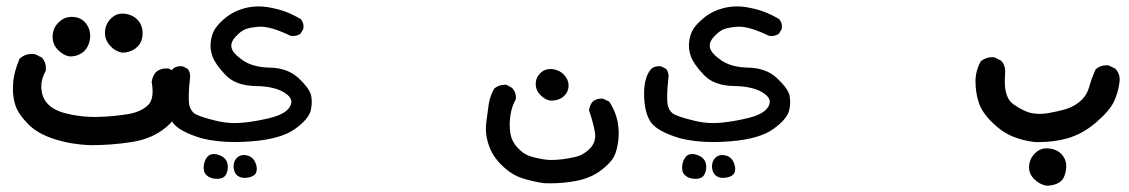

<svg xmlns="http://www.w3.org/2000/svg" viewBox="-20 -276 3540 602"><path d="M20.5 2.4Q20.5 -3.9 21 -11.2Q22.9 -49.3 41.5 -92.3L42.5 -92.8Q58.1 -106.9 79.1 -106.9Q84 -106.9 90.3 -106L111.8 -95.2L112.3 -94.2Q124 -81.1 124 -61.5Q124 -58.6 123.5 -54.2Q109.4 -29.3 109.4 -4.9Q109.4 1.5 110.4 7.8Q114.3 38.1 137 56.6Q159.7 75.2 204.1 83.5Q241.2 90.8 278.3 90.8Q286.6 90.8 295.4 90.3Q341.3 88.4 381.3 81.8Q421.4 75.2 443.4 54.2Q458.5 40 458.5 10.7Q458.5 -2 455.6 -18.6Q457.5 -36.6 468.8 -49.8Q482.4 -61.5 502 -61.5Q504.9 -61.5 509.3 -61L531.2 -49.8L532.2 -48.3Q551.3 -14.6 551.3 22Q551.3 30.8 550.3 40Q543.9 86.9 500.7 123Q457.5 159.2 394 169.2Q330.6 179.2 262.7 179.2Q205.1 177.2 152.3 160.6Q97.7 143.6 67.4 112.3Q37.1 81.1 28.3 54.2Q20.5 31.7 20.5 2.4ZM162.1 -119.1Q149.9 -131.3 146.5 -146.5Q145 -153.3 145 -157.7Q145 -162.1 145 -163.1Q146 -189 165 -207Q182.1 -223.1 204.6 -223.1Q236.3 -223.1 252.4 -198.7Q262.7 -183.1 262.7 -164.6Q262.7 -158.2 261.7 -151.4Q255.4 -117.2 228 -105Q215.8 -99.1 200.2 -99.1H199.7Q180.2 -101.1 162.1 -119.1ZM309.1 -172.9Q309.1 -199.7 328.6 -218.8Q343.8 -233.4 363.8 -233.4Q369.1 -233.4 375 -232.4Q401.4 -227.5 415.5 -209Q427.2 -192.9 427.2 -172.4Q427.2 -141.1 405.3 -124.5Q386.7 -110.8 363.3 -110.8H362.8Q340.8 -115.2 325 -132.8Q309.1 -150.4 309.1 -172.9Z M673.3 212.9Q689 220.7 692.9 235.4Q694.3 241.7 694.3 247.6Q694.3 258.8 689.9 268.6Q683.1 284.7 660.6 284.7Q639.2 284.7 627 272.9Q618.7 264.6 618.7 251.2Q618.7 237.8 622.8 228Q627 218.3 633.3 212.6Q639.6 207 650.4 207Q661.1 207 673.3 212.9ZM746.1 281.7Q731.4 281.7 721.9 272.2Q712.4 262.7 712.4 245.1Q712.4 227.1 725.6 216.3Q734.4 210 744.6 210Q751 210 758.3 212.4Q776.9 218.3 783.2 241.2Q785.2 248 785.2 252.2Q785.2 256.3 784.7 258.3Q783.7 268.6 775.9 273.9Q764.2 281.7 746.1 281.7ZM499.5 16.6Q499.5 -37.1 523.9 -62Q534.2 -68.4 545.9 -68.4Q552.2 -68.4 554.2 -67.4L569.3 -59.6Q573.7 -52.2 575 -46.9Q576.2 -41.5 576.2 -37.6Q576.2 -33.7 575.7 -30.8Q571.8 4.4 571.8 23.9Q571.8 43.5 573.2 51.8Q576.7 67.4 585 75.7Q589.4 80.6 596.2 83.5Q616.2 92.8 657.2 102.5Q686.5 109.9 716.3 109.9Q743.2 109.9 783.2 103Q830.1 94.7 852.1 85.9Q880.4 74.7 890.1 56.6Q893.6 49.8 893.6 43.5Q893.6 28.8 873 15.1Q841.3 -5.4 781.2 -6.3Q719.2 -7.3 687.3 -40.8Q655.3 -74.2 646.5 -98.6Q640.1 -115.7 640.1 -132.8Q640.1 -147.5 644.5 -163.6Q648.9 -178.2 656.7 -189Q668 -205.1 690.7 -223.1Q713.4 -241.2 748 -250.5Q769.5 -255.9 791 -255.9Q804.2 -255.9 817.4 -253.9Q851.1 -248.5 876 -239Q900.9 -229.5 923.3 -215.8Q931.6 -206.1 931.6 -193.4Q931.6 -189.9 931.2 -185.5L921.9 -169.9Q914.6 -165.5 908.9 -164.3Q903.3 -163.1 899.4 -163.1Q892.1 -163.1 890.1 -164.1Q832 -192.4 796.4 -192.4Q792 -192.4 788.1 -191.9Q764.6 -189.9 750 -184.6Q735.4 -179.2 718.3 -160.6Q705.1 -146.5 705.1 -132.3Q705.1 -129.4 706.1 -126Q710 -108.9 741.2 -86.9Q773.4 -64.9 825.7 -64Q881.8 -63 916 -31.2Q949.2 0 955.1 21.5Q957.5 31.7 957.5 43.7Q957.5 55.7 954.6 69.3Q948.2 97.2 904.8 128.4Q861.3 159.7 770.5 167Q742.7 169.4 717.3 169.4Q659.7 169.4 612.8 157.7Q612.8 157.7 612.8 157.7Q540.5 136.2 520.5 106.9Q499.5 76.2 499.5 16.6Z M1503.4 127.4Q1503.4 118.7 1504.9 106.4Q1508.3 77.6 1512.2 51.5Q1516.1 25.4 1529.8 1.5Q1543.9 -10.3 1563 -10.3Q1564.9 -10.3 1567.9 -10.3L1585.4 -0.5Q1597.7 12.7 1597.7 29.3Q1597.7 31.7 1597.2 35.6Q1590.3 47.9 1587.4 56.6Q1578.1 83.5 1578.1 114.7Q1578.1 126 1579.6 137.7Q1582.5 163.6 1600.6 184.6Q1619.1 205.6 1638.2 212.4Q1657.7 219.2 1681.2 223.1Q1695.3 225.6 1708 225.6Q1743.7 225.6 1784.7 215.8Q1810.5 210 1831.1 188Q1846.2 171.9 1846.2 149.4Q1846.2 139.6 1841.3 118.7Q1835.4 93.8 1826.7 69.8Q1829.1 54.2 1837.9 43Q1849.6 33.2 1864.7 33.2Q1870.6 33.2 1872.6 34.2L1890.1 42.5Q1909.2 71.3 1916 103Q1919.9 123.5 1919.9 142.6Q1919.9 165 1914.1 189.5Q1909.7 207.5 1903.8 217.3Q1894 234.9 1866.2 256.8Q1833.5 282.2 1785.2 291.5Q1746.1 298.8 1705.1 298.8Q1688.5 298.8 1685.5 298.3Q1651.4 293.5 1618.7 283.2Q1584 272.5 1551.8 240.7Q1523.9 212.9 1512.7 179.7Q1503.4 152.8 1503.4 127.4ZM1674.8 -47.4Q1687.5 -59.6 1705.6 -59.6Q1709.5 -59.6 1713.9 -59.1Q1736.3 -55.7 1750 -39.6Q1762.7 -25.4 1762.7 -8.3Q1762.7 2.4 1758.8 10.7Q1753.4 22 1744.1 28.8Q1729.5 39.6 1707 39.6H1706.5Q1689 37.1 1674.3 22Q1659.7 6.8 1659.7 -12.9Q1659.7 -32.7 1674.8 -47.4Z M2173.3 212.9Q2189 220.7 2192.9 235.4Q2194.3 241.7 2194.3 247.6Q2194.3 258.8 2189.9 268.6Q2183.1 284.7 2160.6 284.7Q2139.2 284.7 2127 272.9Q2118.7 264.6 2118.7 251.2Q2118.7 237.8 2122.8 228Q2127 218.3 2133.3 212.6Q2139.6 207 2150.4 207Q2161.1 207 2173.3 212.9ZM2246.1 281.7Q2231.4 281.7 2221.9 272.2Q2212.4 262.7 2212.4 245.1Q2212.4 227.1 2225.6 216.3Q2234.4 210 2244.6 210Q2251 210 2258.3 212.4Q2276.9 218.3 2283.2 241.2Q2285.2 248 2285.2 252.2Q2285.2 256.3 2284.7 258.3Q2283.7 268.6 2275.9 273.9Q2264.2 281.7 2246.1 281.7ZM1999.5 16.6Q1999.5 -37.1 2023.9 -62Q2034.2 -68.4 2045.9 -68.4Q2052.2 -68.4 2054.2 -67.4L2069.3 -59.6Q2073.7 -52.2 2075 -46.9Q2076.2 -41.5 2076.2 -37.6Q2076.2 -33.7 2075.7 -30.8Q2071.8 4.4 2071.8 23.9Q2071.8 43.5 2073.2 51.8Q2076.7 67.4 2085 75.7Q2089.4 80.6 2096.2 83.5Q2116.2 92.8 2157.2 102.5Q2186.5 109.9 2216.3 109.9Q2243.2 109.9 2283.2 103Q2330.1 94.7 2352.1 85.9Q2380.4 74.7 2390.1 56.6Q2393.6 49.8 2393.6 43.5Q2393.6 28.8 2373 15.1Q2341.3 -5.4 2281.2 -6.3Q2219.2 -7.3 2187.3 -40.8Q2155.3 -74.2 2146.5 -98.6Q2140.1 -115.7 2140.1 -132.8Q2140.1 -147.5 2144.5 -163.6Q2148.9 -178.2 2156.7 -189Q2168 -205.1 2190.7 -223.1Q2213.4 -241.2 2248 -250.5Q2269.5 -255.9 2291 -255.9Q2304.2 -255.9 2317.4 -253.9Q2351.1 -248.5 2376 -239Q2400.9 -229.5 2423.3 -215.8Q2431.6 -206.1 2431.6 -193.4Q2431.6 -189.9 2431.2 -185.5L2421.9 -169.9Q2414.6 -165.5 2408.9 -164.3Q2403.3 -163.1 2399.4 -163.1Q2392.1 -163.1 2390.1 -164.1Q2332 -192.4 2296.4 -192.4Q2292 -192.4 2288.1 -191.9Q2264.6 -189.9 2250 -184.6Q2235.4 -179.2 2218.3 -160.6Q2205.1 -146.5 2205.1 -132.3Q2205.1 -129.4 2206.1 -126Q2210 -108.9 2241.2 -86.9Q2273.4 -64.9 2325.7 -64Q2381.8 -63 2416 -31.2Q2449.2 0 2455.1 21.5Q2457.5 31.7 2457.5 43.7Q2457.5 55.7 2454.6 69.3Q2448.2 97.2 2404.8 128.4Q2361.3 159.7 2270.5 167Q2242.7 169.4 2217.3 169.4Q2159.7 169.4 2112.8 157.7Q2112.8 157.7 2112.8 157.7Q2040.5 136.2 2020.5 106.9Q1999.5 76.2 1999.5 16.6Z M3206.5 249Q3206.5 222.2 3226.6 203.1Q3241.7 189 3262.2 189Q3267.6 189 3272.9 189.9Q3299.8 194.3 3313.5 213.9Q3323.2 227.5 3323.2 245.6Q3323.2 252.4 3321.3 261.7Q3316.4 287.6 3300 296.9Q3283.7 306.2 3260.7 306.2H3260.3Q3238.8 301.8 3222.7 285.6Q3206.5 269.5 3206.5 249ZM3055.7 -84.5Q3071.3 -96.7 3090.8 -96.7Q3093.8 -96.7 3098.1 -96.2L3119.6 -85.4L3120.1 -84.5Q3131.8 -71.3 3131.8 -51.8Q3131.8 -48.8 3131.1 -41Q3130.4 -33.2 3130.4 -22Q3130.4 31.7 3156.7 50.3Q3190.4 74.2 3214.8 78.6Q3239.3 83.5 3267.3 78.6Q3295.4 73.7 3321.3 66.4Q3351.6 57.1 3372.6 36.1Q3388.7 20 3395 -3.4Q3403.3 -32.2 3415.5 -59.1L3416.5 -59.6Q3429.7 -71.3 3449.2 -71.3Q3452.1 -71.3 3456.5 -70.8L3478 -60.1L3478.5 -59.1Q3490.7 -45.4 3490.7 -26.9Q3490.7 -21.5 3489.7 -15.6Q3485.8 14.2 3472.7 42.5Q3459.5 70.8 3417.5 107.2Q3375.5 143.6 3327.1 157.7Q3285.2 169.4 3238.8 169.4Q3228.5 169.4 3225.1 169.4Q3189 165.5 3156.2 152.3Q3123 139.2 3090.8 107.7Q3058.6 76.2 3048.6 44.9Q3038.6 13.7 3038.6 -20.8Q3038.6 -55.2 3055.7 -84.5Z"/></svg>

Font: Bakudai
Style: Medium
Weight: 500
Version: Version 1.48